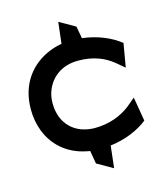

<svg xmlns="http://www.w3.org/2000/svg" viewBox="-103 -641 704 824"><g transform="rotate(-15 249.5 -228.5)"><path d="M22 -230C22 -196 28 -163 39 -134C65 -65 122 -12 206 5C209 6 214 7 222 8L232 66L302 106L313 8C379 0 439 -25 480 -58L462 -165L425 -134C386 -104 333 -82 267 -82C245 -82 225 -86 206 -93C155 -113 119 -160 119 -231C119 -252 122 -272 130 -290C151 -341 198 -380 272 -380C338 -380 387 -360 425 -329L462 -298L480 -403C439 -436 380 -461 313 -469L303 -523L233 -563L222 -468C204 -465 185 -460 168 -453C84 -419 22 -344 22 -230Z"/></g></svg>

Font: Charger Sport
Style: Bd
Weight: 700
Designer: Jasper
Foundry: Cannot Into Space Fonts
Version: Version 1.1